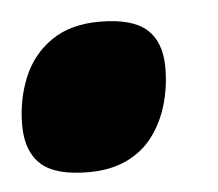

<svg xmlns="http://www.w3.org/2000/svg" viewBox="-39 -257 339 299"><g transform="rotate(-5 130.0 -108.0)"><path d="M-8 -74Q-8 -113 6 -147.5Q20 -182 50 -203Q80 -224 126 -224Q177 -224 199.5 -204Q222 -184 222 -144Q222 -114 214 -86.5Q206 -59 190 -37.5Q174 -16 148.5 -4Q123 8 89 8Q37 8 14.5 -12.5Q-8 -33 -8 -74Z"/></g></svg>

Font: Georama ExtraCondensed Thin Black
Style: Italic
Weight: 900
Italic angle: -9°
Version: Version 1.001